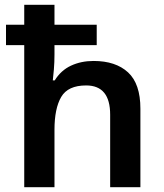

<svg xmlns="http://www.w3.org/2000/svg" viewBox="-20 -780 682 800"><path d="M207 -760V-677H383V-592H207V-553Q207 -521 204.5 -490.5Q202 -460 200 -445H208Q234 -487 276 -506.5Q318 -526 370 -526Q462 -526 513.5 -478.5Q565 -431 565 -327V0H439V-302Q439 -424 339 -424Q263 -424 235 -376Q207 -328 207 -239V0H81V-592H5V-677H81V-760Z"/></svg>

Font: Noto Sans Tamil SemiBold
Style: Regular
Weight: 600
Designer: Jelle Bosma - Monotype Design Team
Foundry: Monotype Imaging Inc.
Version: Version 2.004; ttfautohint (v1.8.4.7-5d5b)